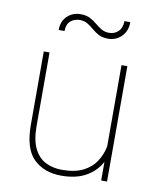

<svg xmlns="http://www.w3.org/2000/svg" viewBox="-83 -791 713 866"><g transform="rotate(10 273.5 -358.0)"><path d="M438 0V-85.4Q414.6 -41.5 369.6 -15.9Q324.7 9.8 255.9 9.8Q178.2 9.8 130.1 -36.4Q82 -82.5 82 -192.9V-528.3H108.4V-191.9Q108.4 -127.4 127.4 -88.9Q146.5 -50.3 179.7 -33.4Q212.9 -16.6 254.9 -16.6Q313.5 -16.6 351.6 -35.6Q389.6 -54.7 410.2 -86.7Q430.7 -118.7 438 -156.7V-528.3H464.8V0ZM416.5 -726.1H443.4Q443.4 -685.5 418.5 -660.4Q393.6 -635.3 357.4 -635.3Q331.1 -635.3 313.7 -644.5Q296.4 -653.8 282.7 -665.8Q269 -677.7 253.9 -687Q238.8 -696.3 217.3 -696.3Q192.9 -696.3 175.5 -681.2Q158.2 -666 158.2 -635.3H131.3Q131.3 -675.8 156.2 -699.2Q181.2 -722.7 217.3 -722.7Q242.7 -722.7 260.3 -713.6Q277.8 -704.6 292.2 -692.4Q306.6 -680.2 321.8 -671.1Q336.9 -662.1 357.4 -662.1Q381.8 -662.1 399.2 -678.7Q416.5 -695.3 416.5 -726.1Z"/></g></svg>

Font: Vazirmatn RD FD Thin
Style: Regular
Weight: 100
Designer: Saber Rastikerdar
Foundry: Saber Rastikerdar
Version: Version 33.003